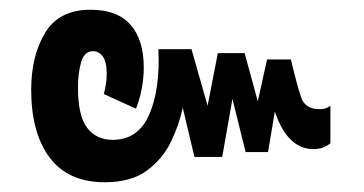

<svg xmlns="http://www.w3.org/2000/svg" viewBox="-20 -444 746 394"><path d="M195 -70Q120 -70 82 -120.5Q44 -171 44 -260Q44 -329 72.5 -376.5Q101 -424 166 -424Q221 -424 248 -393Q275 -362 275 -306Q275 -282 270.5 -260Q266 -238 259 -221L193 -251Q195 -258 197 -269.5Q199 -281 199 -293Q199 -317 191 -328Q183 -339 171 -339Q153 -339 146.5 -316.5Q140 -294 140 -265Q140 -206 159 -181.5Q178 -157 211 -157Q264 -157 286.5 -209.5Q309 -262 305 -343H373L406 -227L427 -335H482L509 -236L528 -322H577L581 -305Q590 -268 598 -244Q606 -220 636 -220Q644 -220 649 -222Q654 -224 658 -227V-150Q652 -145 643.5 -141.5Q635 -138 623 -138Q570 -138 544 -215L530 -132H484L457 -241L436 -122H379L355 -223Q348 -189 331 -153.5Q314 -118 281.5 -94Q249 -70 195 -70Z"/></svg>

Font: Noto Sans Thai ExtCond SemBd
Style: Regular
Weight: 600
Width: 2
Designer: Monotype Design Team
Foundry: Monotype Imaging Inc.
Version: Version 2.002; ttfautohint (v1.8.4.7-5d5b)